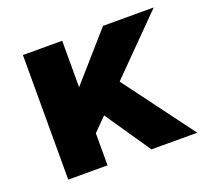

<svg xmlns="http://www.w3.org/2000/svg" viewBox="-97 -651 836 770"><g transform="rotate(-20 320.5 -266.0)"><path d="M232.7 -131.3 164.3 -249.3 412.7 -531.7H629ZM70.7 0V-531.7H238.3V0ZM425.7 0 249.3 -258 367 -341.7 621.3 0.3Z"/></g></svg>

Font: Lexend Medium
Style: Regular
Weight: 500
Designer: Bonnie Shaver-Troup, Thomas Jockin
Foundry: Lexend
Version: Version 1.005